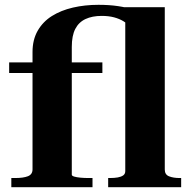

<svg xmlns="http://www.w3.org/2000/svg" viewBox="-20 -777 791 797"><path d="M18 -518H405V-474H18ZM429 0V-38H436Q455 -38 469 -40.5Q483 -43 491.5 -49Q500 -55 500 -67V-707L422 -747H664V-73Q664 -52 682 -45Q700 -38 726 -38H732V0ZM364 0H27V-38H43Q77 -38 96 -45.5Q115 -53 115 -74V-561Q115 -612 136.5 -649.5Q158 -687 195.5 -710.5Q233 -734 282.5 -745.5Q332 -757 389 -757Q434 -757 470.5 -751.5Q507 -746 534 -737Q561 -728 576 -718L520 -665Q510 -678 493 -688.5Q476 -699 453.5 -705Q431 -711 402 -711Q363 -711 335 -698Q307 -685 292.5 -657Q278 -629 278 -582V-52Q278 -47 288 -44Q298 -41 314 -39.5Q330 -38 348 -38H364Z"/></svg>

Font: Roboto Serif 120pt Expanded SemiBold
Style: Regular
Weight: 600
Width: 7
Designer: Greg Gazdowicz
Foundry: Commercial Type
Version: Version 1.008